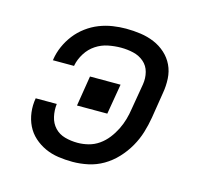

<svg xmlns="http://www.w3.org/2000/svg" viewBox="-84 -621 767 722"><g transform="rotate(15 300.0 -260.0)"><path d="M256 8Q228 8 200.5 4Q173 0 149 -11Q125 -22 105.5 -39.5Q86 -57 74.5 -80.5Q63 -104 59.5 -131.5Q56 -159 61 -187H143Q140 -162 145.5 -137.5Q151 -113 167 -96Q183 -79 206.5 -72.5Q230 -66 256 -66Q277 -66 298.5 -71.5Q320 -77 338.5 -90Q357 -103 371 -121Q385 -139 395 -159Q405 -179 411 -200Q417 -221 420 -242L437 -342Q441 -367 435 -390Q429 -413 411.5 -428Q394 -443 370.5 -448.5Q347 -454 322 -454Q298 -454 272.5 -449Q247 -444 225 -429.5Q203 -415 188.5 -392Q174 -369 169 -344Q169 -344 169 -343.5Q169 -343 169 -342H86Q87 -343 87 -344Q87 -345 87 -346Q91 -372 102 -397Q113 -422 130 -444Q147 -466 170 -483Q193 -500 218.5 -510Q244 -520 270.5 -524Q297 -528 322 -528Q351 -528 379 -524Q407 -520 432 -509.5Q457 -499 477 -481Q497 -463 508.5 -439Q520 -415 521.5 -386.5Q523 -358 518 -330L502 -230Q497 -200 488 -170.5Q479 -141 463 -113Q447 -85 424.5 -61Q402 -37 374.5 -21Q347 -5 316.5 1.5Q286 8 256 8ZM218 -201 237 -319H356L336 -201Z"/></g></svg>

Font: Iosevka SS04 Extended Oblique
Style: Regular
Weight: 400
Width: 7
Italic angle: -9°
Monospace: yes
Designer: Belleve Invis
Foundry: Belleve Invis
Version: Version 19.0.0; ttfautohint (v1.8.4)